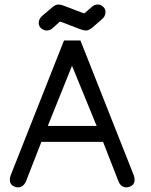

<svg xmlns="http://www.w3.org/2000/svg" viewBox="-20 -809 663 845"><path d="M58.6 15.6Q47.9 15.6 35.6 7.8Q23.4 0 23.4 -17.6Q23.4 -27.3 26.4 -36.1L261.7 -630.9H334L569.3 -36.1Q572.3 -27.3 572.3 -17.6Q572.3 0 560.1 7.8Q547.9 15.6 537.1 15.6Q511.7 15.6 501 -11.7L433.6 -184.6H162.1L94.7 -11.7Q83 15.6 58.6 15.6ZM190.4 -254.9H405.3L296.9 -519.5ZM251 -711.9Q247.1 -713.9 245.1 -713.9Q243.2 -713.9 240.2 -710.9L211.9 -685.5Q201.2 -674.8 184.6 -674.8Q172.9 -674.8 161.6 -684.1Q150.4 -693.4 150.4 -708Q150.4 -726.6 168 -741.2L211.9 -778.3Q224.6 -789.1 237.3 -789.1Q247.1 -789.1 259.8 -784.2L344.7 -752Q348.6 -750 350.6 -750Q351.6 -750 354.5 -752.9L383.8 -778.3Q394.5 -789.1 411.1 -789.1Q422.9 -789.1 433.6 -779.8Q444.3 -770.5 444.3 -755.9Q444.3 -736.3 426.8 -722.7L383.8 -685.5Q369.1 -674.8 358.4 -674.8Q347.7 -674.8 335 -679.7Z"/></svg>

Font: Jura
Style: DemiBold
Weight: 600
Version: Version 2.4